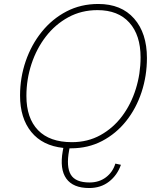

<svg xmlns="http://www.w3.org/2000/svg" viewBox="-20 -740 803 967"><path d="M337 7Q333 7 330 7L328 18Q313 100 336.5 139.5Q360 179 431 179Q479 179 513.5 153Q548 127 561 84L589 90Q571 142 529.5 174.5Q488 207 429 207Q348 207 314 159.5Q280 112 296 21L299 5Q194 -6 137.5 -75.5Q81 -145 81 -259Q81 -349 109.5 -432Q138 -515 190.5 -580Q243 -645 315 -682.5Q387 -720 475 -720Q591 -720 655.5 -646.5Q720 -573 720 -448Q720 -358 693 -276Q666 -194 615.5 -130.5Q565 -67 494.5 -30Q424 7 337 7ZM342 -24Q422 -24 486 -59.5Q550 -95 595 -155Q640 -215 664 -292Q688 -369 688 -451Q688 -563 631.5 -626Q575 -689 471 -689Q390 -689 324 -653Q258 -617 211 -556Q164 -495 138.5 -417.5Q113 -340 113 -257Q113 -145 171.5 -84.5Q230 -24 342 -24Z"/></svg>

Font: Livvic Thin
Style: Italic
Weight: 250
Italic angle: -10°
Designer: Jacques Le Bailly, Baron von Fonthausen
Version: Version 1.001; ttfautohint (v1.8.2)